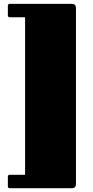

<svg xmlns="http://www.w3.org/2000/svg" viewBox="-20 -800 485 1001"><path d="M31.2 181.2Q21 181.2 21 170.4V121.6Q21 111.3 31.2 111.3H110.8V-710H31.2Q21 -710 21 -720.7V-769.5Q21 -779.8 31.2 -779.8H351.6Q356 -779.8 360.4 -779.3Q364.7 -778.8 368.2 -776.6Q371.6 -774.4 373.8 -769.8Q376 -765.1 376 -756.8V158.2Q376 166.5 373.8 171.1Q371.6 175.8 368.2 178Q364.7 180.2 360.4 180.7Q356 181.2 351.6 181.2Z"/></svg>

Font: Fascinate
Style: Regular
Weight: 900
Designer: Astigmatic (AOETI)
Foundry: Astigmatic (AOETI)
Version: Version 1.000